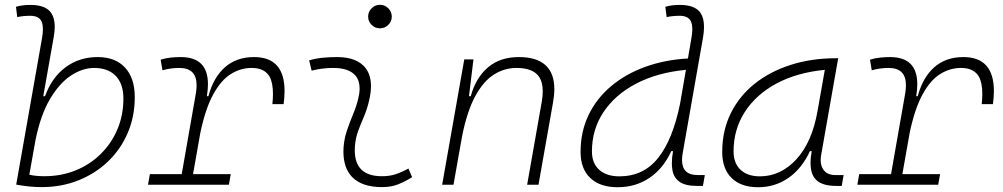

<svg xmlns="http://www.w3.org/2000/svg" viewBox="-20 -763 4142 793"><path d="M152.3 9.8Q126 9.8 99.6 7.1Q73.2 4.4 46.9 -0.5L153.3 -604Q157.2 -625.5 157.2 -641.6Q157.2 -662.1 151.4 -674.8Q140.6 -697.8 104.5 -697.8Q91.3 -697.8 77.9 -696.5Q64.5 -695.3 51.3 -692.4L45.9 -734.9Q60.5 -739.3 75.4 -741Q90.3 -742.7 105.5 -742.7Q168.9 -742.7 191.4 -709.5Q206.1 -688 206.1 -652.3Q206.1 -632.8 201.7 -608.9L158.7 -365.7H166Q193.8 -442.9 250.7 -485.1Q307.6 -527.3 383.3 -527.3Q456.1 -527.3 496.3 -484.1Q536.6 -440.9 536.6 -361.3Q536.6 -282.2 507.8 -214.6Q479 -147 426.8 -96.7Q374.5 -46.4 304.4 -18.3Q234.4 9.8 152.3 9.8ZM126.5 -183.6 101.1 -41.5Q126.5 -35.2 163.1 -35.2Q232.9 -35.2 292.5 -59.3Q352.1 -83.5 396.2 -127.2Q440.4 -170.9 465.1 -229.2Q489.7 -287.6 489.7 -356.4Q489.7 -416.5 458 -449.5Q426.3 -482.4 368.7 -482.4Q321.3 -482.4 273.4 -451.2Q225.6 -419.9 186.5 -354Q147.5 -288.1 126.5 -183.6Z M591.3 0 599.1 -43.9H730.5L789.1 -377.9Q792 -396 792 -411.1Q792 -482.4 720.7 -482.4Q684.6 -482.4 650.9 -472.7L643.6 -516.6Q664.1 -522.9 684.8 -525.1Q705.6 -527.3 726.6 -527.3Q838.9 -527.3 838.9 -415.5Q838.9 -393.1 834.5 -365.7H840.8Q861.3 -442.9 908.9 -485.1Q956.5 -527.3 1029.3 -527.3Q1155.3 -527.3 1155.3 -386.7Q1155.3 -361.8 1151.4 -333H1105Q1107.4 -356 1107.4 -375.5Q1107.4 -419.9 1093.8 -445.8Q1073.2 -482.4 1019.5 -482.4Q973.6 -482.4 933.1 -457Q892.6 -431.6 860.6 -373Q828.6 -314.5 807.6 -215.3L777.3 -43.9H933.1L925.3 0Z M1667 -66.9 1682.1 -31.2Q1655.3 -14.2 1625.7 -2.2Q1596.2 9.8 1557.6 9.8Q1475.1 9.8 1434.6 -31.7Q1398.4 -68.8 1398.4 -136.7Q1398.4 -144.5 1398.9 -153.3Q1401.4 -189.9 1413.1 -224.4Q1424.8 -258.8 1438.5 -291.5Q1452.1 -324.2 1459.5 -355Q1465.3 -378.4 1465.3 -397.5Q1465.3 -429.7 1448.7 -450.2Q1421.4 -482.4 1356.4 -482.4Q1310.1 -482.4 1267.1 -471.2L1256.8 -513.7Q1285.6 -522 1314.5 -524.7Q1343.3 -527.3 1372.1 -527.3Q1455.1 -527.3 1490.7 -481Q1512.2 -452.1 1512.2 -407.2Q1512.2 -379.4 1503.9 -345.2Q1495.6 -310.5 1482.9 -280.8Q1469.7 -250.5 1459 -221.2Q1448.2 -191.9 1445.8 -157.7Q1445.3 -149.9 1445.3 -142.1Q1445.3 -35.2 1557.1 -35.2Q1587.9 -35.2 1611.3 -42.5Q1634.8 -49.8 1667 -66.9ZM1549.3 -646Q1529.3 -646 1514.9 -660.2Q1500.5 -674.3 1500.5 -694.3Q1500.5 -714.4 1514.9 -728.8Q1529.3 -743.2 1549.3 -743.2Q1569.3 -743.2 1583.7 -728.8Q1598.1 -714.4 1598.1 -694.3Q1598.1 -674.3 1583.7 -660.2Q1569.3 -646 1549.3 -646Z M1806.2 0 1897.5 -517.6H1935.5L1917 -365.7H1924.3Q1945.8 -442.9 1995.8 -485.1Q2045.9 -527.3 2122.6 -527.3Q2269.5 -527.3 2269.5 -394.5Q2269.5 -370.1 2264.2 -340.3L2204.1 0H2157.2L2217.8 -344.2Q2221.7 -366.7 2221.7 -385.7Q2221.7 -424.3 2205.1 -447.8Q2179.7 -482.4 2112.8 -482.4Q2063.5 -482.4 2020.3 -455.3Q1977.1 -428.2 1943.1 -366.2Q1909.2 -304.2 1888.2 -198.7L1853 0Z M2531.2 10.3Q2458 10.3 2418 -27.8Q2377.9 -65.9 2377.9 -135.3Q2377.9 -219.2 2410.9 -287.8Q2443.8 -356.4 2503.9 -407Q2564 -457.5 2644.8 -486.8Q2725.6 -516.1 2821.3 -521.5L2835.4 -604Q2839.4 -625.5 2839.4 -641.6Q2839.4 -662.1 2833.5 -674.8Q2822.8 -697.8 2786.6 -697.8Q2773.4 -697.8 2760 -696.5Q2746.6 -695.3 2733.4 -692.4L2728 -734.9Q2742.7 -739.3 2757.6 -741Q2772.5 -742.7 2787.6 -742.7Q2851.1 -742.7 2873.5 -709.5Q2887.7 -688 2887.7 -651.9Q2887.7 -632.3 2883.8 -608.9L2799.8 -131.3Q2796.9 -115.7 2796.9 -102.5Q2796.9 -40 2860.8 -40H2891.1L2883.3 4.9H2858.4Q2809.1 4.9 2785.2 -13.2Q2761.2 -31.2 2756.8 -63.5Q2754.9 -75.7 2754.9 -89.8Q2754.9 -112.3 2759.8 -138.7H2752.4Q2719.7 -66.9 2662.4 -28.3Q2605 10.3 2531.2 10.3ZM2789.1 -335.9V-336.4L2813 -474.6Q2695.3 -463.4 2608.2 -418Q2521 -372.6 2472.9 -300.5Q2424.8 -228.5 2424.8 -137.7Q2424.8 -88.9 2454.8 -61.8Q2484.9 -34.7 2538.6 -34.7Q2637.7 -34.7 2698.2 -110.6Q2758.8 -186.5 2789.1 -335.9Z M3111.3 10.3Q3040.5 10.3 3001.7 -27.8Q2962.9 -65.9 2962.9 -135.3Q2962.9 -223.1 2998 -294.7Q3033.2 -366.2 3096.7 -417Q3160.2 -467.8 3246.1 -495.1Q3332 -522.5 3433.1 -522.5H3441.9L3372.1 -126Q3369.6 -113.3 3369.6 -102.1Q3369.6 -78.1 3380.4 -63Q3395.5 -40 3430.2 -40H3464.4L3456.5 4.9H3433.6Q3365.7 4.9 3342.8 -29.8Q3327.6 -51.8 3327.6 -90.3Q3327.6 -111.8 3332.5 -138.7H3325.2Q3292 -66.9 3236.6 -28.3Q3181.2 10.3 3111.3 10.3ZM3118.7 -34.7Q3204.6 -34.7 3269.5 -105.5Q3334.5 -176.3 3356.9 -306.2L3386.7 -474.6Q3271.5 -463.4 3187 -418Q3102.5 -372.6 3056.2 -300.5Q3009.8 -228.5 3009.8 -137.7Q3009.8 -88.9 3038.6 -61.8Q3067.4 -34.7 3118.7 -34.7Z M3521 0 3528.8 -43.9H3660.2L3718.8 -377.9Q3721.7 -396 3721.7 -411.1Q3721.7 -482.4 3650.4 -482.4Q3614.3 -482.4 3580.6 -472.7L3573.2 -516.6Q3593.8 -522.9 3614.5 -525.1Q3635.3 -527.3 3656.2 -527.3Q3768.6 -527.3 3768.6 -415.5Q3768.6 -393.1 3764.2 -365.7H3770.5Q3791 -442.9 3838.6 -485.1Q3886.2 -527.3 3959 -527.3Q4085 -527.3 4085 -386.7Q4085 -361.8 4081.1 -333H4034.7Q4037.1 -356 4037.1 -375.5Q4037.1 -419.9 4023.4 -445.8Q4002.9 -482.4 3949.2 -482.4Q3903.3 -482.4 3862.8 -457Q3822.3 -431.6 3790.3 -373Q3758.3 -314.5 3737.3 -215.3L3707 -43.9H3862.8L3855 0Z"/></svg>

Font: CaskaydiaCove NFP ExtraLight
Style: Italic
Weight: 200
Italic angle: -10°
Designer: Aaron Bell
Foundry: Saja Typeworks
Version: Version 2111.001; VTT 6.35;Nerd Fonts 3.1.1